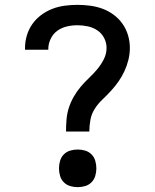

<svg xmlns="http://www.w3.org/2000/svg" viewBox="-20 -763 640 791"><path d="M252 -221Q252 -245 254 -270Q256 -295 263.5 -318.5Q271 -342 283.5 -364Q296 -386 312 -405Q328 -424 346 -441Q364 -458 380 -477Q396 -496 407.5 -518.5Q419 -541 419 -566Q419 -587 409 -606.5Q399 -626 381 -638Q363 -650 341.5 -654.5Q320 -659 299 -659Q277 -659 255.5 -654Q234 -649 216.5 -636.5Q199 -624 189 -603.5Q179 -583 179 -561Q179 -560 179 -559.5Q179 -559 179 -558H83Q83 -559 83 -561Q83 -563 83 -564Q83 -591 90.5 -616.5Q98 -642 113 -663.5Q128 -685 149.5 -701Q171 -717 195.5 -726.5Q220 -736 246.5 -739.5Q273 -743 299 -743Q325 -743 351.5 -739.5Q378 -736 402.5 -727Q427 -718 448.5 -702Q470 -686 485 -664.5Q500 -643 507.5 -617.5Q515 -592 515 -566Q515 -541 509 -516.5Q503 -492 492.5 -469.5Q482 -447 468 -427Q454 -407 437 -388.5Q420 -370 402 -353Q384 -336 370.5 -315Q357 -294 352.5 -269.5Q348 -245 348 -221ZM300 8Q284 8 269 3.5Q254 -1 243 -12Q232 -23 227.5 -38.5Q223 -54 223 -69Q223 -85 227.5 -100.5Q232 -116 243 -127Q254 -138 269 -142.5Q284 -147 300 -147Q316 -147 331 -142.5Q346 -138 357 -127Q368 -116 372.5 -100.5Q377 -85 377 -69Q377 -54 372.5 -38.5Q368 -23 357 -12Q346 -1 331 3.5Q316 8 300 8Z"/></svg>

Font: Iosevka Curly Medium Extended
Style: Regular
Weight: 500
Width: 7
Monospace: yes
Designer: Belleve Invis
Foundry: Belleve Invis
Version: Version 11.1.0; ttfautohint (v1.8.3)